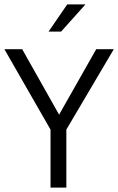

<svg xmlns="http://www.w3.org/2000/svg" viewBox="-21 -854 538 874"><path d="M80 -630 248 -332 417 -630H497L281 -264V0H209V-264L-1 -630ZM257 -710H200L285 -834H368Z"/></svg>

Font: Mukta Light
Style: Regular
Weight: 300
Designer: Girish Dalvi and Yashodeep Gholap
Foundry: Ek Type
Version: Version 2.538;PS 1.002;hotconv 16.6.51;makeotf.lib2.5.65220;